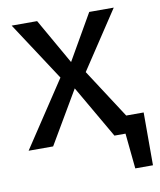

<svg xmlns="http://www.w3.org/2000/svg" viewBox="-78 -589 667 802"><g transform="rotate(-10 255.5 -188.5)"><path d="M506 -74V150H431L416 0H369L240 -223L109 0H5L189 -278L26 -527H134L244 -334L355 -527H459L297 -282L432 -74Z"/></g></svg>

Font: Fira GO
Style: Regular
Weight: 400
Designer: Carrois Corporate
Foundry: Carrois Corporate GbR
Version: Version 0.300